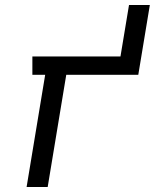

<svg xmlns="http://www.w3.org/2000/svg" viewBox="-20 -745 640 765"><path d="M86 0 160 -447H109V-520H460L494 -725H577L531 -447H244L170 0Z"/></svg>

Font: Iosevka Etoile
Style: Italic
Weight: 400
Italic angle: -9°
Designer: Belleve Invis
Foundry: Belleve Invis
Version: Version 22.1.2; ttfautohint (v1.8.4)